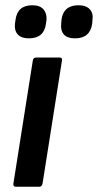

<svg xmlns="http://www.w3.org/2000/svg" viewBox="-20 -711 373 731"><path d="M41 0Q29 0 31 -12L105 -481Q107 -492 118 -492H206Q218 -492 216 -481L142 -12Q139 0 130 0ZM266 -565Q236 -565 223 -580Q210 -595 213 -621L214 -635Q221 -691 279 -691Q308 -691 322 -675.5Q336 -660 332 -635L331 -621Q323 -565 266 -565ZM90 -565Q61 -565 47.5 -580Q34 -595 37 -621L39 -635Q46 -691 103 -691Q132 -691 145.5 -675.5Q159 -660 157 -635L155 -621Q148 -565 90 -565Z"/></svg>

Font: Sofia Sans Semi Condensed
Style: Bold Italic
Weight: 700
Italic angle: -9°
Version: Version 4.100